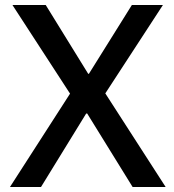

<svg xmlns="http://www.w3.org/2000/svg" viewBox="-20 -753 702 773"><path d="M327 -296 145 0H20L262 -376L30 -733H164L335 -456H338L511 -733H636L404 -377L647 0H514L331 -296Z"/></svg>

Font: IBM Plex Sans JP Medm
Style: Regular
Weight: 500
Designer: Mike Abbink; Paul van der Laan; Pieter van Rosmalen; Wujin Sim; Yejin Wi; Jinhee Kim; Boomi Park; Yona Kim; Kichan Ma
Foundry: Sandoll Inc.
Version: Version 1.002